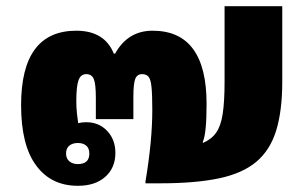

<svg xmlns="http://www.w3.org/2000/svg" viewBox="-20 -591 976 619"><path d="M231 8Q145 8 97 -57Q48 -122 48 -252Q48 -492 226 -492Q317 -492 347 -418H351Q392 -492 472 -492Q646 -492 646 -256Q646 -161 634 -134V-130Q662 -142 677 -163.5Q692 -185 698 -224Q704 -263 704 -328V-571H890V-328Q890 -234 870.5 -170.5Q851 -107 806.5 -69.5Q762 -32 686 -16Q610 0 496 0H449V-6Q460 -71 465.5 -129Q471 -187 471 -236Q471 -285 468.5 -310Q466 -335 459 -343.5Q452 -352 438 -352Q422 -352 416 -336.5Q410 -321 410 -279V-207H289V-275Q289 -320 282.5 -336Q276 -352 258 -352Q240 -352 233 -332Q226 -312 226 -265Q226 -245 228 -226Q230 -207 232 -194Q245 -197 258 -197Q299 -197 325.5 -169Q352 -141 352 -98Q352 -50 319.5 -21Q287 8 231 8ZM231 -62Q268 -62 268 -96Q268 -113 258 -121.5Q248 -130 231 -130Q214 -130 203.5 -121.5Q193 -113 193 -96Q193 -80 203.5 -71Q214 -62 231 -62Z"/></svg>

Font: Noto Sans Thai Looped UI Black
Style: Regular
Weight: 900
Designer: Cadson Demak Team
Foundry: Cadson Demak Co., Ltd.
Version: Version 1.000